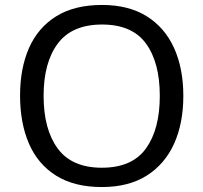

<svg xmlns="http://www.w3.org/2000/svg" viewBox="-20 -745 821 775"><path d="M720 -358Q720 -247 682.5 -164.5Q645 -82 572 -36Q499 10 391 10Q280 10 206.5 -36Q133 -82 97 -165Q61 -248 61 -359Q61 -469 97 -551Q133 -633 206.5 -679Q280 -725 392 -725Q499 -725 572 -679.5Q645 -634 682.5 -551.5Q720 -469 720 -358ZM156 -358Q156 -223 213 -145.5Q270 -68 391 -68Q513 -68 569 -145.5Q625 -223 625 -358Q625 -493 569 -569.5Q513 -646 392 -646Q271 -646 213.5 -569.5Q156 -493 156 -358Z"/></svg>

Font: Noto Sans Mandaic
Style: Regular
Weight: 400
Designer: Monotype Design Team
Foundry: Monotype Imaging Inc.
Version: Version 2.002; ttfautohint (v1.8.4.7-5d5b)